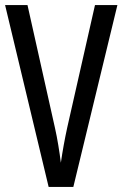

<svg xmlns="http://www.w3.org/2000/svg" viewBox="-20 -734 481 754"><path d="M441 -714 268 0H171L0 -714H88L196 -231Q203 -200 209 -163.5Q215 -127 219 -95Q229 -164 244 -233L353 -714Z"/></svg>

Font: Noto Sans Khmer ExtraCondensed
Style: Regular
Weight: 400
Width: 2
Designer: Danh Hong and the Monotype Design Team
Foundry: Monotype Imaging Inc.
Version: Version 2.004; ttfautohint (v1.8.4.7-5d5b)